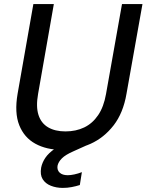

<svg xmlns="http://www.w3.org/2000/svg" viewBox="-20 -720 716 938"><path d="M282 12Q207 12 152.5 -18Q98 -48 74 -108.5Q50 -169 66 -262L143 -700H243L166 -261Q155 -199 168 -158.5Q181 -118 215 -98Q249 -78 300 -78Q351 -78 391.5 -97.5Q432 -117 459.5 -157.5Q487 -198 498 -261L576 -700H676L598 -262Q582 -168 535 -107.5Q488 -47 422.5 -17.5Q357 12 282 12ZM287 198Q255 198 228.5 187.5Q202 177 188.5 155.5Q175 134 181 99Q186 74 201.5 51Q217 28 248 6.5Q279 -15 330 -35L384 -57L399 -8L339 19Q300 36 282.5 53.5Q265 71 261 90Q258 111 271.5 123.5Q285 136 311 136Q325 136 343.5 132Q362 128 380 121L370 184Q351 190 330 194Q309 198 287 198Z"/></svg>

Font: DM Sans 10pt Medium
Style: Italic
Weight: 500
Italic angle: -10°
Version: Version 4.004;gftools[0.9.30]